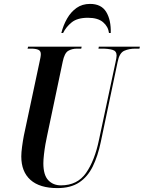

<svg xmlns="http://www.w3.org/2000/svg" viewBox="-20 -953 736 983"><path d="M274 10Q183 10 136 -32Q89 -74 89 -152Q89 -172 93 -202Q97 -232 102 -258L181 -629Q185 -647 187 -658Q189 -669 189 -676Q189 -693 175.5 -698.5Q162 -704 138 -704H121L124 -714H398L396 -704H375Q348 -704 329 -692.5Q310 -681 301 -637L221 -257Q217 -240 212.5 -214Q208 -188 205 -161.5Q202 -135 202 -117Q202 -57 227 -30.5Q252 -4 292 -4Q376 -4 420.5 -67.5Q465 -131 487 -238L571 -632Q577 -658 577 -669Q577 -692 555.5 -698Q534 -704 502 -704H484L486 -714H696L694 -704H673Q641 -704 616 -693Q591 -682 582 -635L496 -226Q481 -154 455 -101Q429 -48 385.5 -19Q342 10 274 10ZM294 -784Q304 -824 323.5 -858Q343 -892 372 -912.5Q401 -933 441 -933Q499 -933 524 -891.5Q549 -850 547 -784H538Q534 -817 507.5 -839.5Q481 -862 430 -862Q376 -862 347 -838.5Q318 -815 303 -784Z"/></svg>

Font: Noto Serif Display ExtraCondensed SemiBold
Style: Italic
Weight: 600
Width: 2
Italic angle: -12°
Designer: Monotype Design Team
Foundry: Monotype Imaging Inc.
Version: Version 2.009